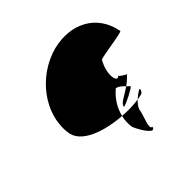

<svg xmlns="http://www.w3.org/2000/svg" viewBox="-162 -702 957 957"><g transform="rotate(-45 316.0 -223.5)"><path d="M89 -196C96 -110 222 -69 338 -61C349 -107 375 -149 414 -181C433 -176 444 -164 457 -151C473 -162 488 -175 502 -191C495 -193 464 -212 467 -217C441 -188 423 -257 465 -330C479 -340 640 -358 631 -368C605 -506 483 -570 341 -535C184 -493 70 -341 89 -196ZM338 -61C332 -37 331 -11 335 14C356 62 398 124 407 84C381 84 415 20 422 -24C427 -38 438 -52 451 -64C418 -59 379 -58 338 -61ZM377 -86C391 -86 476 -130 473 -136C467 -141 462 -146 457 -151C416 -122 376 -108 377 -86ZM467 -217C467 -217 467 -218 467 -218C467 -218 467 -217 467 -217ZM451 -64C463 -66 475 -68 484 -71C490 -76 501 -88 494 -95C481 -88 465 -77 451 -64ZM503 -192 502 -191C503 -191 504 -191 503 -190Z"/></g></svg>

Font: Ampere
Style: SCIta
Weight: 400
Version: Version 1